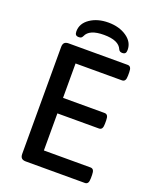

<svg xmlns="http://www.w3.org/2000/svg" viewBox="-161 -977 867 1070"><g transform="rotate(20 273.0 -442.5)"><path d="M92 -33V-667Q92 -684 100 -692Q108 -700 125 -700H474Q486 -700 491.5 -691.5Q497 -683 497 -664V-644Q497 -625 491.5 -616.5Q486 -608 474 -608H199V-404H445Q457 -404 462.5 -395.5Q468 -387 468 -368V-348Q468 -329 462.5 -320.5Q457 -312 445 -312H199V-92H475Q487 -92 492.5 -83.5Q498 -75 498 -56V-36Q498 -17 492.5 -8.5Q487 0 475 0H125Q108 0 100 -8Q92 -16 92 -33ZM446 -778Q446 -764 440.5 -758Q435 -752 423 -752Q407 -752 401 -765Q382 -812 294 -812Q207 -812 188 -766Q184 -758 179 -755Q174 -752 165 -752Q153 -752 147.5 -758Q142 -764 142 -778Q142 -825 186 -855Q230 -885 294 -885Q358 -885 402 -855Q446 -825 446 -778Z"/></g></svg>

Font: Asap-Medium
Style: Regular
Weight: 500
Designer: Pablo Cosgaya
Foundry: Omnibus-Type
Version: Version 2.000; ttfautohint (v1.8)